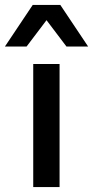

<svg xmlns="http://www.w3.org/2000/svg" viewBox="-52 -760 378 780"><path d="M306 -571H218L137 -678L56 -571H-32L81 -740H193ZM190 -500V0H83V-500Z"/></svg>

Font: Elaine Sans Medium
Style: Regular
Weight: 500
Designer: Wei Huang
Foundry: Wei Huang
Version: Version 2.001;December 24, 2019;FontCreator 12.0.0.2547 64-b